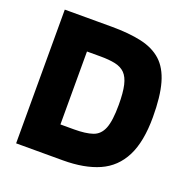

<svg xmlns="http://www.w3.org/2000/svg" viewBox="-115 -737 831 846"><g transform="rotate(20 301.0 -313.5)"><path d="M69 -487V-627H267Q349 -627 407.5 -614Q466 -601 503 -567.5Q540 -534 557.5 -472.5Q575 -411 575 -314Q575 -199 540 -130Q505 -61 436.5 -30.5Q368 0 267 0H71V-145H267Q321 -145 353.5 -156Q386 -167 400.5 -203Q415 -239 415 -314Q415 -371 407 -405.5Q399 -440 381.5 -457.5Q364 -475 335.5 -481Q307 -487 267 -487ZM203 0H48V-627H203Z"/></g></svg>

Font: Blinker
Style: Regular
Weight: 400
Designer: Juergen Huber
Foundry: supertype
Version: 1.017